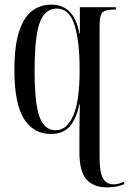

<svg xmlns="http://www.w3.org/2000/svg" viewBox="-20 -567 555 827"><path d="M441 240Q383 240 352.5 206Q322 172 322 87V33Q322 -2 322.5 -39Q323 -76 324 -117H322Q308 -53 279.5 -21.5Q251 10 199 10Q124 10 83 -55.5Q42 -121 42 -266Q42 -369 62 -430.5Q82 -492 117.5 -519.5Q153 -547 201 -547Q300 -547 322 -422H324V-536H479V-526H476Q434 -526 421.5 -513.5Q409 -501 409 -456V114Q409 174 423.5 200.5Q438 227 470 227Q481 227 493 223.5Q505 220 515 216V226Q502 232 483.5 236Q465 240 441 240ZM220 -6Q267 -6 295 -68Q323 -130 323 -266Q323 -391 300.5 -460.5Q278 -530 225 -530Q193 -530 171.5 -506Q150 -482 139.5 -424Q129 -366 129 -264Q129 -122 150 -64Q171 -6 220 -6Z"/></svg>

Font: Noto Serif Display ExtraCondensed
Style: Regular
Weight: 400
Width: 2
Designer: Monotype Design Team
Foundry: Monotype Imaging Inc.
Version: Version 2.009